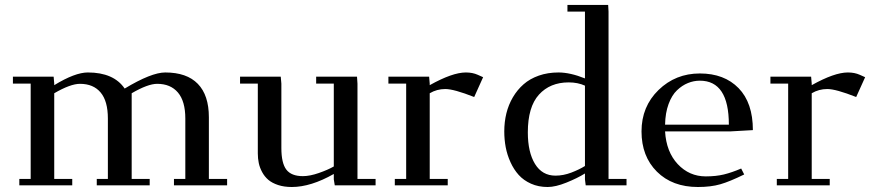

<svg xmlns="http://www.w3.org/2000/svg" viewBox="-20 -749 3554 776"><path d="M32.2 -411.1V-439H196.8L199.2 -411.1V-404.8Q283.2 -456.1 335 -456.1Q439.5 -456.1 483.9 -391.1Q591.8 -456.1 647.9 -456.1Q734.9 -456.1 779.5 -410.2Q824.2 -364.3 824.2 -274.9V-25.9H897.9V0H683.1V-25.9H729V-270Q729 -339.8 699.2 -375Q669.4 -410.2 615.2 -410.2Q577.6 -410.2 512.2 -372.1V-25.9H585V0H371.1V-25.9H416V-270Q416 -340.3 386.7 -375.2Q357.4 -410.2 303.2 -410.2Q264.6 -410.2 199.2 -372.1V-25.9H272V0H58.1V-25.9H104V-411.1Z M950.2 -411.1V-439H1114.7L1117.2 -411.1V-150.9Q1117.2 -89.4 1137.5 -63.2Q1157.7 -37.1 1204.1 -37.1Q1232.4 -37.1 1268.8 -49.8Q1305.2 -62.5 1329.1 -76.2V-411.1H1257.8V-439H1422.9L1424.8 -411.1V-25.9H1498V0H1333L1329.1 -23.9V-45.9Q1236.3 6.8 1159.2 6.8Q1128.4 6.8 1104 -1.2Q1079.6 -9.3 1064.5 -22.2Q1049.3 -35.2 1039.6 -53.2Q1029.8 -71.3 1025.9 -89.8Q1022 -108.4 1022 -128.9V-411.1Z M1549.8 -411.1V-439H1714.4L1716.8 -411.1V-404.8Q1808.6 -456.1 1862.8 -456.1Q1890.1 -456.1 1910.6 -446.8L1932.6 -437L1896.5 -356.9Q1814.5 -389.2 1779.8 -389.2Q1745.6 -389.2 1716.8 -372.1V-25.9H1789.6V0H1575.7V-25.9H1621.6V-411.1Z M2018.1 -217.8Q2018.1 -255.9 2026.6 -290.8Q2035.2 -325.7 2053 -356Q2070.8 -386.2 2096.2 -408.4Q2121.6 -430.7 2157.7 -443.4Q2193.8 -456.1 2237.3 -456.1Q2284.2 -456.1 2344.2 -432.1V-702.1H2273.4V-729H2438L2439.5 -702.1V-25.9H2512.2V0H2347.2L2344.2 -23.9V-47.9Q2313.5 -28.8 2269.3 -11Q2225.1 6.8 2193.4 6.8Q2156.2 6.8 2126.2 -6.6Q2096.2 -20 2076.4 -42Q2056.6 -64 2043.2 -93.5Q2029.8 -123 2023.9 -154.1Q2018.1 -185.1 2018.1 -217.8ZM2113.3 -213.9Q2113.3 -133.8 2142.3 -86.4Q2171.4 -39.1 2225.1 -39.1Q2256.8 -39.1 2289.3 -51.5Q2321.8 -64 2344.2 -78.1V-402.8Q2315.4 -416 2278.3 -416Q2203.1 -416 2158.2 -366.5Q2113.3 -316.9 2113.3 -213.9Z M2808.6 -452.1Q2907.2 -452.1 2965.1 -392.8Q3022.9 -333.5 3022.9 -223.1L2929.7 -217.8H2668Q2672.9 -135.3 2719.2 -85.7Q2765.6 -36.1 2832.5 -36.1Q2873.5 -36.1 2905.8 -43.9Q2938 -51.8 2975.6 -67.9L2987.8 -43.9Q2929.2 -15.1 2891.1 -4.2Q2853 6.8 2800.8 6.8Q2697.3 6.8 2635 -55.2Q2572.8 -117.2 2572.8 -217.8Q2572.8 -318.4 2641.6 -385.3Q2710.4 -452.1 2808.6 -452.1ZM2668 -245.1H2925.8Q2925.8 -422.9 2808.6 -422.9Q2783.7 -422.9 2760.3 -413.3Q2736.8 -403.8 2716.1 -384Q2695.3 -364.3 2682.1 -328.4Q2668.9 -292.5 2668 -245.1Z M3093.8 -411.1V-439H3258.3L3260.7 -411.1V-404.8Q3352.5 -456.1 3406.7 -456.1Q3434.1 -456.1 3454.6 -446.8L3476.6 -437L3440.4 -356.9Q3358.4 -389.2 3323.7 -389.2Q3289.6 -389.2 3260.7 -372.1V-25.9H3333.5V0H3119.6V-25.9H3165.5V-411.1Z"/></svg>

Font: Dehuti
Style: Bold
Weight: 700
Version: Version 1.2